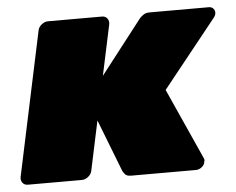

<svg xmlns="http://www.w3.org/2000/svg" viewBox="-43 -570 761 620"><g transform="rotate(-5 337.5 -260.0)"><path d="M23 0Q12 0 6 -8Q0 -16 2 -27L101 -493Q103 -504 113 -512Q123 -520 134 -520H309Q320 -520 326 -512Q332 -504 330 -493L295 -329L430 -503Q433 -507 441.5 -513.5Q450 -520 463 -520H655Q665 -520 670.5 -513Q676 -506 674 -496Q673 -492 670 -487.5Q667 -483 665 -481L493 -266L596 -37Q597 -35 598 -32Q599 -29 597 -24Q596 -14 587 -7Q578 0 568 0H358Q343 0 337.5 -7.5Q332 -15 331 -17L265 -187L231 -27Q229 -16 219 -8Q209 0 198 0Z"/></g></svg>

Font: Rubik Black
Style: Italic
Weight: 900
Italic angle: -12°
Designer: Hubert and Fischer
Foundry: Hubert and Fischer
Version: Version 2.300;gftools[0.9.30]